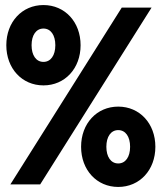

<svg xmlns="http://www.w3.org/2000/svg" viewBox="-20 -730 640 760"><path d="M21 0H139L580 -700H462ZM152 -392C237 -392 299 -459 299 -551C299 -643 237 -710 152 -710C67 -710 5 -643 5 -551C5 -459 67 -392 152 -392ZM152 -485C123 -485 105 -511 105 -551C105 -591 123 -617 152 -617C181 -617 199 -591 199 -551C199 -511 181 -485 152 -485ZM448 10C533 10 595 -57 595 -149C595 -241 533 -308 448 -308C363 -308 301 -241 301 -149C301 -57 363 10 448 10ZM448 -83C419 -83 401 -109 401 -149C401 -189 419 -215 448 -215C477 -215 495 -189 495 -149C495 -109 477 -83 448 -83Z"/></svg>

Font: CommitMono
Style: 700Regular
Weight: 700
Monospace: yes
Designer: Eigil Nikolajsen
Foundry: Eigil Nikolajsen
Version: Version 1.143